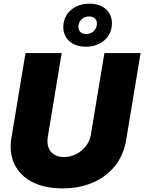

<svg xmlns="http://www.w3.org/2000/svg" viewBox="-20 -1017 787 1047"><path d="M320.3 10.3Q223.6 10.3 156.2 -24.4Q88.9 -59.1 58.8 -121.6Q28.8 -184.1 42.5 -266.6L119.1 -727.5H316.4L240.7 -270.5Q235.4 -236.8 244.6 -212.2Q253.9 -187.5 275.6 -174.1Q297.4 -160.6 328.6 -160.6Q365.2 -160.6 396.7 -177.2Q428.2 -193.8 449.2 -221.4Q470.2 -249 475.6 -283.2L549.3 -727.5H746.6L668 -253.9Q654.3 -171.4 606.9 -112.1Q559.6 -52.7 486.1 -21.2Q412.6 10.3 320.3 10.3ZM448.2 -762.2Q405.8 -762.2 376.5 -779.1Q347.2 -795.9 334 -825.4Q320.8 -855 327.1 -892.1Q332 -922.9 351.3 -946.5Q370.6 -970.2 400.4 -983.6Q430.2 -997.1 467.3 -997.1Q509.8 -997.1 539.1 -980.2Q568.4 -963.4 581.5 -934.1Q594.7 -904.8 588.4 -866.7Q583.5 -836.4 564.2 -812.7Q544.9 -789.1 515.1 -775.6Q485.4 -762.2 448.2 -762.2ZM449.7 -831.5Q472.2 -831.5 488.3 -845Q504.4 -858.4 507.8 -879.4Q511.2 -900.9 499.8 -914.1Q488.3 -927.2 465.8 -927.2Q443.4 -927.2 427.5 -914.1Q411.6 -900.9 408.2 -879.4Q404.8 -858.4 416 -845Q427.2 -831.5 449.7 -831.5Z"/></svg>

Font: Inter 24pt Black
Style: Italic
Weight: 900
Italic angle: -9.3988°
Designer: Rasmus Andersson
Foundry: rsms
Version: Version 4.001;git-66647c0bb